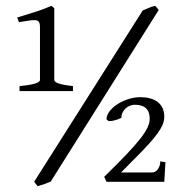

<svg xmlns="http://www.w3.org/2000/svg" viewBox="-20 -623 625 658"><path d="M166 -349V-595L156 -603C145 -598 123 -589 100 -582L39 -563L45 -547C70 -551 86 -554 97 -554C114 -554 117 -547 117 -527V-349C117 -341 102 -333 47 -328V-311H230V-328C182 -333 166 -341 166 -349ZM501 -32H395L466 -104C532 -172 543 -199 543 -223C543 -271 506 -290 461 -290C406 -290 345 -251 345 -214L352 -208H354C361 -208 375 -209 396 -219C396 -246 420 -264 442 -264C469 -264 493 -254 493 -216C493 -180 459 -136 337 -17L345 0H543L547 -67L529 -70V-64C528 -55 521 -32 501 -32ZM154 -1 524 -589 512 -603C497 -600 486 -594 469 -587L97 0L109 15L132 8C140 5 147 2 154 -1Z"/></svg>

Font: Temporarium
Style: Regular
Weight: 400
Version: Version 1.1